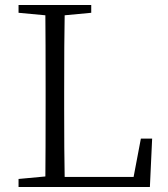

<svg xmlns="http://www.w3.org/2000/svg" viewBox="-20 -746 670 766"><path d="M54 0V-32L161 -42Q162 -140 162 -334V-391Q162 -589 161 -685L54 -695V-726H344V-695L238 -685Q236 -588 236 -377V-315Q236 -136 238 -40H513L542 -193H587L578 0Z"/></svg>

Font: GenRyuMin TW L
Style: Regular
Weight: 300
Version: Version 1.501;PS 1;hotconv 16.6.51;makeotf.lib2.5.65220